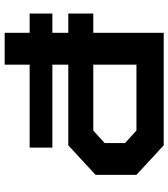

<svg xmlns="http://www.w3.org/2000/svg" viewBox="32 -772 740 845"><g transform="rotate(90 402.5 -350.0)"><path d="M40 -110V-210H125V-280H40V-390H125V-700H620L750 -580V-400L620 -280H265V-210H630V-110H265V0H125V-110ZM610 -530 555 -580H265V-390H555L610 -440Z"/></g></svg>

Font: Squares Bold
Style: Regular
Weight: 400
Designer: Typetype
Foundry: Typetype
Version: Version 001.000